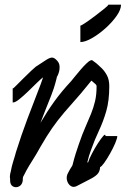

<svg xmlns="http://www.w3.org/2000/svg" viewBox="-20 -778 548 817"><path d="M306 14Q292 21 280.5 13Q269 5 265 -11Q261 -27 270 -43Q279 -60 283.5 -66.5Q288 -73 289 -77Q295 -102 302 -124Q309 -146 316 -166Q330 -207 343.5 -237.5Q357 -268 367.5 -294Q378 -320 384.5 -347.5Q391 -375 391 -411Q391 -416 387 -419.5Q383 -423 369 -435Q363 -428 351 -413Q339 -398 323 -379Q282 -333 253.5 -299.5Q225 -266 202 -233Q179 -200 152 -153Q135 -122 119 -97Q103 -72 92 -52Q85 -39 82.5 -33.5Q80 -28 78 -25Q77 -21 77 -18Q77 -15 77 -11Q75 8 61.5 15Q48 22 35.5 15.5Q23 9 23 -11V-17Q21 -24 23 -36Q24 -40 24.5 -43Q25 -46 26 -49Q30 -72 37 -93.5Q44 -115 48 -131Q71 -204 96.5 -272Q122 -340 146 -401Q149 -409 154 -422Q159 -435 163 -448H162Q154 -442 137 -425.5Q120 -409 100 -389.5Q80 -370 62.5 -356Q45 -342 36 -342H34V-402H36Q37 -402 50 -415Q63 -428 80.5 -445.5Q98 -463 113 -477Q128 -491 132 -494Q161 -513 176.5 -523Q192 -533 201.5 -533Q211 -533 222 -521Q233 -510 233.5 -495Q234 -480 229.5 -467Q225 -454 221 -449H222Q218 -433 215 -422.5Q212 -412 208.5 -401Q205 -390 198 -372Q186 -342 174.5 -313Q163 -284 152 -255Q182 -306 212 -347.5Q242 -389 283 -433Q287 -438 298 -451.5Q309 -465 323 -481.5Q337 -498 350 -510Q363 -522 370 -522H372L392 -507Q400 -500 412.5 -488Q425 -476 435 -457.5Q445 -439 445 -411Q445 -349 432 -304.5Q419 -260 401 -222Q383 -184 367 -139Q358 -115 352 -89Q352 -89 354 -85Q359 -101 371 -124Q383 -147 396.5 -168Q410 -189 419.5 -199.5Q429 -210 429 -199H479Q479 -189 470 -168Q461 -147 448 -124Q435 -101 423.5 -85Q412 -69 406 -67Q405 -48 394.5 -37Q384 -26 363 -15.5Q342 -5 306 14ZM322 -599V-669Q326 -669 344.5 -681.5Q363 -694 385.5 -711Q408 -728 424.5 -741.5Q441 -755 441 -758H495Q495 -737 476 -710Q457 -683 428.5 -657.5Q400 -632 371 -615.5Q342 -599 322 -599Z"/></svg>

Font: Syne Tactile
Style: Regular
Weight: 400
Designer: Lucas Descroix
Foundry: Bonjour Monde
Version: Version 2.100; ttfautohint (v1.8.3)